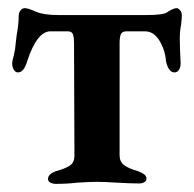

<svg xmlns="http://www.w3.org/2000/svg" viewBox="-20 -449 477 472"><path d="M98 -9Q98 -21 117 -28Q142 -35 152.5 -42.5Q163 -50 163 -67L162 -343Q162 -356 159.5 -364Q157 -372 147 -372H104Q71 -372 47 -299Q39 -271 24 -271Q18 -271 14 -277.5Q10 -284 10 -293Q10 -299 14 -313Q18 -331 18 -337L21 -363Q26 -390 26 -410Q26 -418 30.5 -423.5Q35 -429 41 -429Q49 -429 69 -420Q88 -412 124 -412H340Q383 -412 391 -419Q397 -423 403.5 -426Q410 -429 414 -429Q418 -429 422.5 -424Q427 -419 427 -411Q427 -403 425 -387Q422 -372 422 -356Q422 -328 424 -296V-292Q424 -284 420 -277.5Q416 -271 409 -271Q394 -271 388 -299Q386 -326 372 -349Q358 -372 336 -372H291Q280 -372 277 -364.5Q274 -357 274 -343V-67Q274 -52 284.5 -43.5Q295 -35 320 -28Q330 -24 335 -20Q340 -16 340 -9Q340 -4 334.5 -1Q329 2 322 2Q301 2 267 0Q235 -2 218 -2Q202 -2 170 0Q146 3 117 3Q110 3 104 0Q98 -3 98 -9Z"/></svg>

Font: EB Garamond SemiBold
Style: Regular
Weight: 600
Designer: Georg Duffner and Octavio Pardo
Foundry: Georg Duffner
Version: Version 1.000